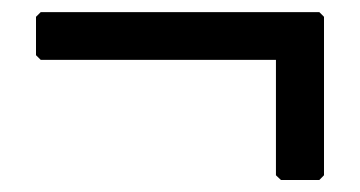

<svg xmlns="http://www.w3.org/2000/svg" viewBox="-20 -340 600 320"><path d="M40 -312 47.9 -319.8H512.2L520 -312V-47.9L512.2 -40H448.2L439.9 -47.9V-240.2H47.9L40 -248Z"/></svg>

Font: Yokawerad
Style: Regular
Weight: 500
Designer: gluk
Foundry: gluk
Version: Version 0.79